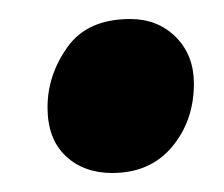

<svg xmlns="http://www.w3.org/2000/svg" viewBox="-20 -381 236 202"><path d="M98 -199Q68 -199 49 -217Q30 -235 30 -268Q30 -302 51 -331.5Q72 -361 117 -361Q146 -361 165 -342Q184 -323 184 -293Q184 -254 161 -226.5Q138 -199 98 -199Z"/></svg>

Font: Faustina ExtraBold
Style: Italic
Weight: 800
Italic angle: -8°
Designer: Alfonso Garcia
Foundry: http://www.omnibus-type.com
Version: Version 1.200